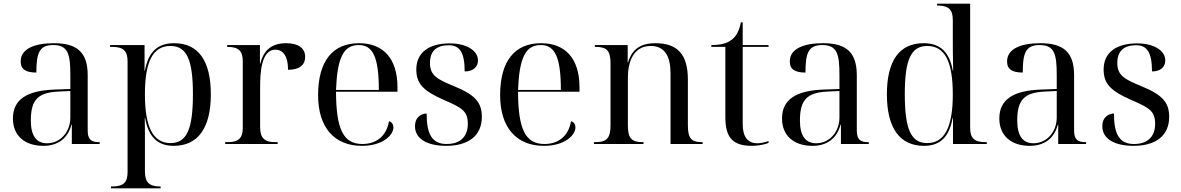

<svg xmlns="http://www.w3.org/2000/svg" viewBox="-20 -780 6397 1040"><path d="M215 10C288 10 346 -25 367 -105H369V0H520V-10H517C472 -10 455 -26 455 -74V-373C455 -500 394 -546 272 -546C173 -546 92 -519 92 -447C92 -404 121 -387 177 -387C177 -490 191 -536 268 -536C350 -536 361 -485 361 -373V-298L278 -295C125 -290 50 -241 50 -138C50 -46 113 10 215 10ZM235 -4C176 -4 147 -46 147 -127C147 -238 184 -279 297 -284L361 -287V-143C361 -68 309 -4 235 -4Z M581 240H850V230H847C788 230 765 207 765 148V-41C765 -74 765 -108 764 -141H766C784 -38 834 10 921 10C1052 10 1122 -86 1122 -269C1122 -452 1054 -546 923 -546C833 -546 783 -498 765 -397H763V-536H576V-526H589C648 -526 671 -504 671 -448V153C671 208 648 230 589 230H581ZM904 -5C810 -5 765 -90 765 -269C765 -442 806 -531 903 -531C991 -531 1025 -458 1025 -270C1025 -79 991 -5 904 -5Z M1200 0H1484V-10H1471C1412 -10 1389 -33 1389 -92V-307C1389 -383 1394 -511 1472 -511C1507 -511 1540 -485 1540 -402C1607 -402 1633 -432 1633 -472C1633 -519 1596 -546 1530 -546C1433 -546 1403 -487 1390 -436H1388V-536H1210V-526H1213C1272 -526 1295 -504 1295 -448V-87C1295 -32 1272 -10 1213 -10H1200Z M1940 10C2055 10 2111 -49 2111 -90C2111 -105 2103 -120 2087 -123C2073 -42 2018 0 1943 0C1840 0 1801 -79 1800 -283H2133V-307C2133 -465 2054 -546 1925 -546C1783 -546 1703 -451 1703 -264C1703 -91 1790 10 1940 10ZM2032 -293H1800C1807 -468 1841 -536 1923 -536C2001 -536 2032 -468 2032 -293Z M2397 10C2515 10 2590 -43 2590 -147C2590 -225 2554 -266 2440 -313C2351 -350 2309 -369 2309 -439C2309 -502 2343 -535 2411 -535C2470 -535 2497 -496 2497 -393C2543 -393 2569 -417 2569 -453C2569 -503 2512 -545 2416 -545C2303 -545 2235 -495 2235 -404C2235 -328 2271 -288 2386 -238C2483 -196 2514 -178 2514 -109C2514 -37 2470 0 2399 0C2318 0 2291 -57 2291 -165C2267 -165 2228 -150 2228 -96C2228 -26 2297 10 2397 10Z M2926 10C3041 10 3097 -49 3097 -90C3097 -105 3089 -120 3073 -123C3059 -42 3004 0 2929 0C2826 0 2787 -79 2786 -283H3119V-307C3119 -465 3040 -546 2911 -546C2769 -546 2689 -451 2689 -264C2689 -91 2776 10 2926 10ZM3018 -293H2786C2793 -468 2827 -536 2909 -536C2987 -536 3018 -468 3018 -293Z M3197 0H3466V-10H3461C3400 -10 3381 -32 3381 -102V-359C3381 -445 3411 -531 3505 -531C3583 -531 3612 -471 3612 -384V0H3786V-10H3781C3724 -10 3706 -32 3706 -102V-350C3706 -487 3648 -546 3530 -546C3479 -546 3409 -535 3382 -442H3380V-536H3202V-526H3207C3268 -526 3287 -504 3287 -436V-102C3287 -32 3267 -10 3205 -10H3197Z M4054 10C4086 10 4126 2 4143 -6V-16C4120 -8 4100 -4 4082 -4C4030 -4 4003 -39 4003 -108V-526H4143V-536H4003V-659H3993C3984 -613 3968 -582 3941 -563C3915 -544 3881 -536 3833 -536V-526H3909V-145C3909 -30 3953 10 4054 10Z M4381 10C4454 10 4512 -25 4533 -105H4535V0H4686V-10H4683C4638 -10 4621 -26 4621 -74V-373C4621 -500 4560 -546 4438 -546C4339 -546 4258 -519 4258 -447C4258 -404 4287 -387 4343 -387C4343 -490 4357 -536 4434 -536C4516 -536 4527 -485 4527 -373V-298L4444 -295C4291 -290 4216 -241 4216 -138C4216 -46 4279 10 4381 10ZM4401 -4C4342 -4 4313 -46 4313 -127C4313 -238 4350 -279 4463 -284L4527 -287V-143C4527 -68 4475 -4 4401 -4Z M4985 10C5072 10 5122 -38 5140 -141H5142V0H5325V-10H5317C5258 -10 5235 -32 5235 -87V-760H5056V-750H5059C5118 -750 5141 -728 5141 -672V-576C5141 -541 5141 -469 5143 -397H5141C5123 -498 5073 -546 4983 -546C4852 -546 4784 -452 4784 -269C4784 -86 4854 10 4985 10ZM5002 -5C4915 -5 4881 -79 4881 -270C4881 -458 4915 -531 5003 -531C5100 -531 5141 -442 5141 -269C5141 -90 5096 -5 5002 -5Z M5558 10C5631 10 5689 -25 5710 -105H5712V0H5863V-10H5860C5815 -10 5798 -26 5798 -74V-373C5798 -500 5737 -546 5615 -546C5516 -546 5435 -519 5435 -447C5435 -404 5464 -387 5520 -387C5520 -490 5534 -536 5611 -536C5693 -536 5704 -485 5704 -373V-298L5621 -295C5468 -290 5393 -241 5393 -138C5393 -46 5456 10 5558 10ZM5578 -4C5519 -4 5490 -46 5490 -127C5490 -238 5527 -279 5640 -284L5704 -287V-143C5704 -68 5652 -4 5578 -4Z M6120 10C6238 10 6313 -43 6313 -147C6313 -225 6277 -266 6163 -313C6074 -350 6032 -369 6032 -439C6032 -502 6066 -535 6134 -535C6193 -535 6220 -496 6220 -393C6266 -393 6292 -417 6292 -453C6292 -503 6235 -545 6139 -545C6026 -545 5958 -495 5958 -404C5958 -328 5994 -288 6109 -238C6206 -196 6237 -178 6237 -109C6237 -37 6193 0 6122 0C6041 0 6014 -57 6014 -165C5990 -165 5951 -150 5951 -96C5951 -26 6020 10 6120 10Z"/></svg>

Font: Noto Serif Display
Style: Regular
Weight: 400
Designer: Monotype Design Team
Foundry: Monotype Imaging Inc.
Version: Version 2.009